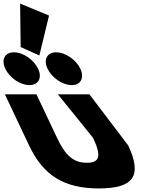

<svg xmlns="http://www.w3.org/2000/svg" viewBox="-203 -1042 913 1077"><path d="M112.1 -748.6C61.1 -748.6 39.5 -707.6 63.6 -656.6C87.7 -605.6 148.1 -564.6 199.1 -564.6C250.1 -564.6 271.7 -605.6 247.6 -656.6C223.5 -707.6 163.1 -748.6 112.1 -748.6ZM-124.9 -748.6C-175.9 -748.6 -197.5 -707.6 -173.4 -656.6C-149.3 -605.6 -88.9 -564.6 -37.9 -564.6C13.1 -564.6 34.7 -605.6 10.6 -656.6C-13.5 -707.6 -73.9 -748.6 -124.9 -748.6ZM-87.1 -777.9 17.9 -730.9 72 -954.8 -90.1 -1022ZM1.5 -513H-175.5L-39.8 -226C41.5 -54 160.1 15 352.1 15C544.1 15 597.5 -54 516.2 -226L298.5 -513H121.5L318.8 -269C366.6 -168 358 -129 284 -129C210 -129 164.6 -168 116.8 -269Z"/></svg>

Font: Hussar
Style: BdOpOblFive
Weight: 700
Foundry: Cannot Into Space Fonts
Version: Version 2.00